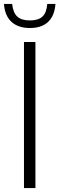

<svg xmlns="http://www.w3.org/2000/svg" viewBox="-45 -953 301 973"><path d="M76.5 0V-740H134.5V0ZM-25 -933H16.5Q21.5 -888.5 42.5 -869Q63.5 -849.5 106.5 -849.5Q149.5 -849.5 170.2 -869Q191 -888.5 194.5 -933H236Q231.5 -872.5 198.5 -841.8Q165.5 -811 106.5 -811Q47.5 -811 13.5 -842Q-20.5 -873 -25 -933Z"/></svg>

Font: Encode Sans Condensed Light
Style: Regular
Weight: 300
Width: 3
Designer: Multiple Designers
Foundry: Impallari Type
Version: Version 2.000